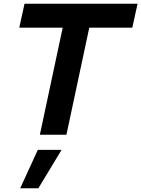

<svg xmlns="http://www.w3.org/2000/svg" viewBox="-20 -720 755 1026"><path d="M193 0 315 -572H83L111 -700H715L687 -572H457L335 0ZM88 286 182 81H309L185 286Z"/></svg>

Font: Red Hat Display ExtraBold
Style: Italic
Weight: 800
Italic angle: -12°
Designer: Pentagram, MCKL
Foundry: Pentagram, MCKL
Version: Version 1.023